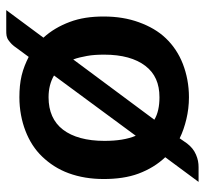

<svg xmlns="http://www.w3.org/2000/svg" viewBox="-40 -562 640 599"><g transform="rotate(-90 279.5 -262.0)"><path d="M462 -446 548 -562H486C479 -562 473 -562 468 -561C463 -560 458 -558 454 -555C450 -552 446 -549 442 -545C438 -541 434 -536 430 -530L402 -492C384 -501 365 -509 344 -514C323 -519 300 -521 276 -521C238 -521 202 -514 171 -502C140 -490 113 -473 91 -450C69 -427 51 -400 39 -367C27 -334 21 -298 21 -258C21 -218 26 -181 38 -149C50 -117 67 -89 89 -66L12 38H58C71 38 83 36 97 30C111 24 122 15 132 2L148 -21C166 -12 187 -5 208 0C229 5 252 8 276 8C314 8 349 1 380 -11C411 -23 438 -41 460 -64C482 -87 498 -115 510 -148C522 -181 528 -217 528 -258C528 -298 523 -332 511 -364C499 -396 483 -423 462 -446ZM140 -256C140 -311 152 -355 175 -385C198 -415 232 -430 276 -430C303 -430 325 -424 344 -413L156 -158C145 -184 140 -216 140 -256ZM276 -84C248 -84 224 -89 206 -100L394 -353C399 -340 402 -326 405 -310C408 -294 409 -276 409 -256C409 -201 397 -158 374 -128C351 -98 319 -84 276 -84Z"/></g></svg>

Font: SVN-Aleo
Style: Bold
Weight: 700
Designer: Alessio Laiso
Version: Version 1.2.2